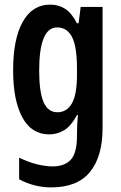

<svg xmlns="http://www.w3.org/2000/svg" viewBox="-20 -573 526 833"><path d="M198 -553Q233 -553 261.5 -535.5Q290 -518 314 -472H321L330 -543H425V-17Q425 106 370.5 173Q316 240 202 240Q129 240 63 205V111Q104 131 141.5 140Q179 149 208 149Q260 149 287 120Q314 91 314 17V7Q314 -33 318 -74H314Q289 -27 259 -8.5Q229 10 193 10Q117 10 77 -63.5Q37 -137 37 -268Q37 -405 79 -479Q121 -553 198 -553ZM228 -454Q150 -454 150 -267Q150 -174 169 -130Q188 -86 229 -86Q270 -86 292 -124.5Q314 -163 314 -250V-274Q314 -371 292.5 -412.5Q271 -454 228 -454Z"/></svg>

Font: Noto Sans Sinhala ExtraCondensed SemiBold
Style: Regular
Weight: 600
Width: 2
Designer: Jelle Bosma - Monotype Design Team
Foundry: Monotype Imaging Inc.
Version: Version 2.006; ttfautohint (v1.8.4.7-5d5b)